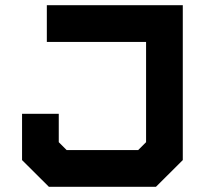

<svg xmlns="http://www.w3.org/2000/svg" viewBox="-20 -720 790 740"><path d="M168.5 0 65 -103V-281.5H206.5V-172L237 -141.5H512.5L543 -172V-558.5H160.5V-700H684.5V-103L581 0Z"/></svg>

Font: Tourney Expanded Black
Style: Regular
Weight: 900
Width: 7
Designer: Tyler Finck
Foundry: Etcetera Type Co
Version: Version 1.010; ttfautohint (v1.8.3)